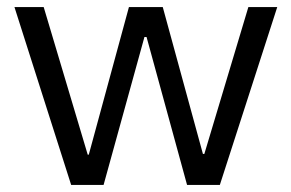

<svg xmlns="http://www.w3.org/2000/svg" viewBox="-20 -525 827 545"><path d="M21 -505H104L229 -86H232L346 -505H442L556 -88H560L685 -505H767L604 0H511L396 -420H390L274 0H182Z"/></svg>

Font: Asta Sans
Style: Regular
Weight: 400
Designer: 42dot
Version: Version 1.000